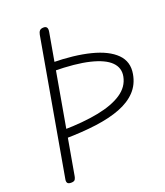

<svg xmlns="http://www.w3.org/2000/svg" viewBox="-172 -1094 1041 1210"><g transform="rotate(-20 348.5 -489.5)"><path d="M94 0Q76 0 70 -8.2Q64 -16.5 66.5 -31.5L227 -944.5Q230 -961 238.2 -970Q246.5 -979 265 -979Q280.5 -979 286.2 -969.2Q292 -959.5 288.5 -940.5L128.5 -31.5Q127 -20.5 121 -10.2Q115 0 94 0ZM238 -752.5Q387.5 -750.5 494.8 -723.2Q602 -696 655 -643Q708 -590 694 -510.5Q682.5 -444 640 -399Q597.5 -354 527.5 -327Q457.5 -300 362.8 -287.5Q268 -275 151.5 -273.5L161.5 -329Q296 -331 397 -350.8Q498 -370.5 558.5 -411Q619 -451.5 631.5 -516Q642.5 -572 602.2 -612.2Q562 -652.5 469 -675Q376 -697.5 228 -699Z"/></g></svg>

Font: Edu QLD Hand
Style: Regular
Weight: 400
Designer: Tina and Corey Anderson, Eben Sorkin
Foundry: Sorkin Type Co.
Version: Version 2.000